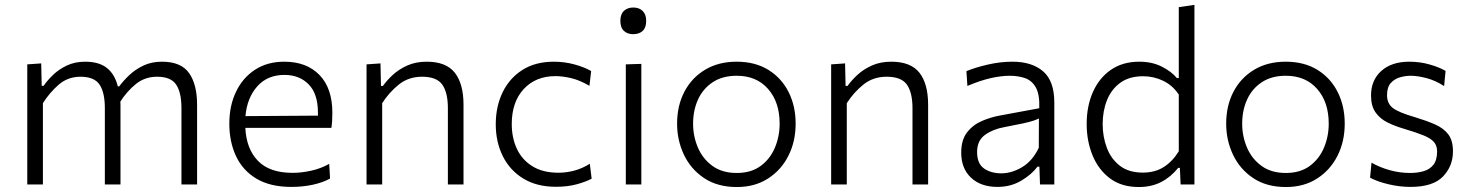

<svg xmlns="http://www.w3.org/2000/svg" viewBox="-20 -761 6063 792"><path d="M92.5 0V-495.5L150 -499.5L152 -407H160Q175 -429 198.8 -452Q222.5 -475 255.8 -490.8Q289 -506.5 331.5 -506.5Q389 -506.5 421.5 -480.2Q454 -454 466 -404.5H471.5Q488.5 -427.5 513.2 -451Q538 -474.5 571.5 -490.5Q605 -506.5 648 -506.5Q727 -506.5 760 -459.5Q793 -412.5 793 -329V0H728.5V-315Q728.5 -379 706.8 -411.8Q685 -444.5 628 -444.5Q578 -444.5 541 -414.8Q504 -385 476.5 -342Q477 -335.5 477 -329V0H412.5V-315Q412.5 -379 390.8 -411.8Q369 -444.5 312 -444.5Q260 -444.5 222.2 -411.8Q184.5 -379 157 -335.5V0Z M1182 10Q1095 10 1038.2 -23.8Q981.5 -57.5 953.8 -116.5Q926 -175.5 926 -251Q926 -325.5 953.8 -383Q981.5 -440.5 1032.2 -473.5Q1083 -506.5 1152.5 -506.5Q1244.5 -506.5 1297.8 -451.8Q1351 -397 1351 -295.5Q1351 -259.5 1347 -233.5H992Q996 -147.5 1043.8 -97.8Q1091.5 -48 1187 -48Q1223.5 -48 1263.2 -56.8Q1303 -65.5 1338 -85L1341.5 -24.5Q1313 -8.5 1271.2 0.8Q1229.5 10 1182 10ZM1153.5 -452Q1083 -452 1041 -404.5Q999 -357 992.5 -282L1291.5 -284Q1291.5 -290 1291.5 -296.5Q1291.5 -374 1253.2 -413Q1215 -452 1153.5 -452Z M1492 0V-495.5L1549.5 -499.5L1551.5 -406.5H1559.5Q1575 -428.5 1600 -451.8Q1625 -475 1660 -490.8Q1695 -506.5 1740 -506.5Q1820.5 -506.5 1856.2 -460.8Q1892 -415 1892 -329V0H1827.5V-315Q1827.5 -379 1804.5 -411.8Q1781.5 -444.5 1721 -444.5Q1665.5 -444.5 1625.5 -412.5Q1585.5 -380.5 1556.5 -335.5V0Z M2273.5 9.5Q2194 9.5 2138.5 -24.5Q2083 -58.5 2054 -117Q2025 -175.5 2025 -248Q2025 -321.5 2053.2 -380Q2081.5 -438.5 2135 -472.5Q2188.5 -506.5 2264.5 -506.5Q2308 -506.5 2348.8 -495.5Q2389.5 -484.5 2418.5 -468L2411.5 -407Q2370 -431 2334.8 -439Q2299.5 -447 2271.5 -447Q2189.5 -447 2140.2 -393.5Q2091 -340 2091 -249.5Q2091 -192.5 2112.2 -147Q2133.5 -101.5 2176.5 -75Q2219.5 -48.5 2283.5 -48.5Q2317 -48.5 2350 -57.5Q2383 -66.5 2413 -85.5L2420.5 -24Q2396.5 -11 2359 -0.8Q2321.5 9.5 2273.5 9.5Z M2561.5 0V-495.5L2625.5 -497.5V0ZM2591.5 -620Q2568.5 -620 2553.8 -633.5Q2539 -647 2539 -675Q2539 -702.5 2553.8 -716.2Q2568.5 -730 2592.5 -730Q2616.5 -730 2631 -715.8Q2645.5 -701.5 2645.5 -675Q2645.5 -647 2631 -633.5Q2616.5 -620 2591.5 -620Z M3019.5 10.5Q2940 10.5 2885 -26Q2830 -62.5 2801.5 -122.2Q2773 -182 2773 -251Q2773 -325 2803.2 -382.8Q2833.5 -440.5 2888.8 -473.5Q2944 -506.5 3018.5 -506.5Q3095 -506.5 3149.5 -472.8Q3204 -439 3233 -381.2Q3262 -323.5 3262 -251Q3262 -177.5 3232.2 -118.5Q3202.5 -59.5 3148 -24.5Q3093.5 10.5 3019.5 10.5ZM3019 -47.5Q3078.5 -47.5 3117.8 -76.5Q3157 -105.5 3176.5 -152Q3196 -198.5 3196 -251Q3196 -340 3148.2 -394.2Q3100.5 -448.5 3019 -448.5Q2960.5 -448.5 2920.2 -422Q2880 -395.5 2859.5 -350.8Q2839 -306 2839 -251Q2839 -198.5 2859 -152Q2879 -105.5 2919 -76.5Q2959 -47.5 3019 -47.5Z M3408.5 0V-495.5L3466 -499.5L3468 -406.5H3476Q3491.5 -428.5 3516.5 -451.8Q3541.5 -475 3576.5 -490.8Q3611.5 -506.5 3656.5 -506.5Q3737 -506.5 3772.8 -460.8Q3808.5 -415 3808.5 -329V0H3744V-315Q3744 -379 3721 -411.8Q3698 -444.5 3637.5 -444.5Q3582 -444.5 3542 -412.5Q3502 -380.5 3473 -335.5V0Z M4094.5 10Q4026 10 3985.5 -28Q3945 -66 3945 -131.5Q3945 -184.5 3969.8 -215.8Q3994.5 -247 4031.5 -262.5Q4068.5 -278 4105 -284.5L4267 -314.5Q4269 -371.5 4252.8 -400.2Q4236.5 -429 4208 -438.8Q4179.5 -448.5 4145 -448.5Q4110.5 -448.5 4067.8 -439Q4025 -429.5 3970.5 -406.5L3966.5 -467.5Q4002.5 -482.5 4054.2 -494.5Q4106 -506.5 4156.5 -506.5Q4236.5 -506.5 4282.8 -466.8Q4329 -427 4329 -338V0H4270L4267.5 -73.5H4259.5Q4236 -41.5 4192.8 -15.8Q4149.5 10 4094.5 10ZM4110.5 -46Q4153.5 -46 4196.2 -71.5Q4239 -97 4265 -151.5L4265.5 -272.5Q4257 -268 4243 -263.2Q4229 -258.5 4201 -252.2Q4173 -246 4122.5 -236.5Q4075.5 -228 4043 -204.5Q4010.5 -181 4010.5 -134Q4010.5 -86 4039.2 -66Q4068 -46 4110.5 -46Z M4677.5 10.5Q4606 10.5 4558.2 -25.5Q4510.5 -61.5 4486.5 -120.8Q4462.5 -180 4462.5 -249.5Q4462.5 -323 4488.2 -381.2Q4514 -439.5 4562.5 -473Q4611 -506.5 4679.5 -506.5Q4732.5 -506.5 4772.8 -486Q4813 -465.5 4834.5 -439H4842.5V-731.5L4907 -741V0H4850L4847 -68.5H4840Q4809.5 -30.5 4769.5 -10Q4729.5 10.5 4677.5 10.5ZM4694 -49Q4744.5 -49 4780.8 -72.2Q4817 -95.5 4842.5 -137V-371Q4817 -409 4778 -427.8Q4739 -446.5 4695.5 -446.5Q4638.5 -446.5 4601.5 -419.8Q4564.5 -393 4546.5 -348.2Q4528.5 -303.5 4528.5 -249Q4528.5 -197 4545.8 -151.2Q4563 -105.5 4599.5 -77.2Q4636 -49 4694 -49Z M5284.5 10.5Q5205 10.5 5150 -26Q5095 -62.5 5066.5 -122.2Q5038 -182 5038 -251Q5038 -325 5068.2 -382.8Q5098.5 -440.5 5153.8 -473.5Q5209 -506.5 5283.5 -506.5Q5360 -506.5 5414.5 -472.8Q5469 -439 5498 -381.2Q5527 -323.5 5527 -251Q5527 -177.5 5497.2 -118.5Q5467.5 -59.5 5413 -24.5Q5358.5 10.5 5284.5 10.5ZM5284 -47.5Q5343.5 -47.5 5382.8 -76.5Q5422 -105.5 5441.5 -152Q5461 -198.5 5461 -251Q5461 -340 5413.2 -394.2Q5365.5 -448.5 5284 -448.5Q5225.5 -448.5 5185.2 -422Q5145 -395.5 5124.5 -350.8Q5104 -306 5104 -251Q5104 -198.5 5124 -152Q5144 -105.5 5184 -76.5Q5224 -47.5 5284 -47.5Z M5798 10Q5753.5 10 5708 -0.8Q5662.5 -11.5 5631.5 -28L5637.5 -90Q5671.5 -70.5 5712.8 -59Q5754 -47.5 5797 -47.5Q5827 -47.5 5852.2 -54.8Q5877.5 -62 5892.8 -81.2Q5908 -100.5 5908 -136.5Q5908 -160 5895.2 -175Q5882.5 -190 5852.8 -202.2Q5823 -214.5 5772.5 -229.5Q5734.5 -240.5 5703.2 -256Q5672 -271.5 5653.8 -297.8Q5635.5 -324 5635.5 -367Q5635.5 -430.5 5678 -468.5Q5720.5 -506.5 5793.5 -506.5Q5837 -506.5 5876.8 -495.2Q5916.5 -484 5943 -468.5L5937 -406Q5900.5 -429.5 5863.5 -439Q5826.5 -448.5 5799 -448.5Q5778 -448.5 5755.5 -442.2Q5733 -436 5717.2 -418.8Q5701.5 -401.5 5701.5 -368.5Q5701.5 -333.5 5726.2 -315Q5751 -296.5 5815.5 -278Q5863.5 -263.5 5899 -248Q5934.5 -232.5 5954 -207Q5973.5 -181.5 5973.5 -137Q5973.5 -75.5 5932.2 -32.8Q5891 10 5798 10Z"/></svg>

Font: Commissioner Light
Style: Regular
Weight: 300
Designer: Kostas Bartsokas
Foundry: Kostas Bartsokas
Version: Version 1.000; ttfautohint (v1.8.3)